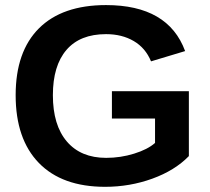

<svg xmlns="http://www.w3.org/2000/svg" viewBox="-20 -718 818 748"><path d="M393.6 -103Q449.7 -103 502.4 -119.4Q555.2 -135.7 584 -161.1V-256.3H416V-362.8H715.8V-109.9Q661.1 -53.7 573.5 -22Q485.8 9.8 389.6 9.8Q221.7 9.8 131.3 -83.3Q41 -176.3 41 -347.2Q41 -517.1 131.8 -607.7Q222.7 -698.2 393.1 -698.2Q635.3 -698.2 701.2 -519L568.4 -479Q546.9 -531.2 501 -558.1Q455.1 -585 393.1 -585Q291.5 -585 238.8 -523.4Q186 -461.9 186 -347.2Q186 -230.5 240.5 -166.7Q294.9 -103 393.6 -103Z"/></svg>

Font: Arial
Style: Bold
Weight: 700
Designer: Steve Matteson
Foundry: Ascender Corporation
Version: Version 2.00.3